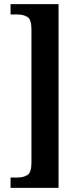

<svg xmlns="http://www.w3.org/2000/svg" viewBox="-20 -780 384 928"><path d="M31 128V78H65Q93 78 112.5 66Q132 54 132 6V-638Q132 -686 112.5 -698Q93 -710 65 -710H31V-760H263V128Z"/></svg>

Font: Noto Serif ExtraCondensed
Style: Bold
Weight: 700
Width: 2
Designer: Monotype Design Team
Foundry: Monotype Imaging Inc.
Version: Version 2.014; ttfautohint (v1.8.4.7-5d5b)